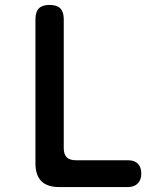

<svg xmlns="http://www.w3.org/2000/svg" viewBox="-20 -760 640 780"><path d="M221 0Q172 0 148 -24Q124 -48 124 -97V-682Q124 -712 138 -726Q152 -740 181 -740Q211 -740 225 -726Q239 -712 239 -682V-158Q239 -133 251 -121Q263 -109 288 -109H500Q526 -109 540 -95Q554 -81 554 -55Q554 -29 539.5 -14.5Q525 0 499 0Z"/></svg>

Font: Maple Mono NL SemiBold
Style: Regular
Weight: 600
Monospace: yes
Designer: subframe7536
Version: Version 7.000